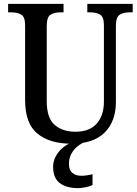

<svg xmlns="http://www.w3.org/2000/svg" viewBox="-20 -734 711 994"><path d="M350 10Q238 10 174 -42Q110 -94 110 -216V-603Q110 -647 89.5 -658.5Q69 -670 40 -670H22V-714H309V-670H291Q262 -670 242 -658Q222 -646 222 -599V-210Q222 -123 263 -87.5Q304 -52 371 -52Q444 -52 481 -94.5Q518 -137 518 -208V-603Q518 -647 498 -658.5Q478 -670 449 -670H432V-714H667V-670H649Q620 -670 600 -658Q580 -646 580 -599V-206Q580 -106 522 -48Q464 10 350 10ZM385 240Q323 240 289 213.5Q255 187 255 130Q255 99 270.5 72Q286 45 311 26Q336 7 364 0H423Q404 6 384 21.5Q364 37 350.5 60Q337 83 337 115Q337 147 355 161.5Q373 176 401 176Q413 176 428 174Q443 172 459 168V224Q445 231 422.5 235.5Q400 240 385 240Z"/></svg>

Font: Noto Serif Tamil SemiCondensed Medium
Style: Italic
Weight: 500
Width: 4
Italic angle: -12°
Designer: Indian Type Foundry, Tom Grace, and the Monotype Design Team
Foundry: Monotype Imaging Inc.
Version: Version 2.003; ttfautohint (v1.8.4.7-5d5b)